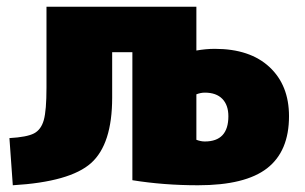

<svg xmlns="http://www.w3.org/2000/svg" viewBox="-20 -540 906 570"><path d="M373 -5V-385H313V-250Q313 -112 250.5 -56Q188 0 18 10L8 -130Q60 -133 81 -144Q102 -155 110 -183.5Q118 -212 118 -280V-520H563V-390Q591 -395 618 -395Q722 -395 780 -341Q838 -287 838 -195Q838 -91 773 -40.5Q708 10 568 10Q466 10 373 -5ZM563 -260V-125Q576 -120 588 -120Q658 -120 658 -195Q658 -228 640 -246.5Q622 -265 588 -265Q576 -265 563 -260Z"/></svg>

Font: Mplus 1p Black
Style: Regular
Weight: 900
Version: Version 1.061